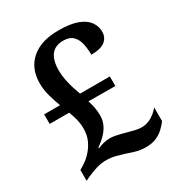

<svg xmlns="http://www.w3.org/2000/svg" viewBox="-173 -843 909 972"><g transform="rotate(-30 281.5 -357.0)"><path d="M399 10Q368 10 342 2.5Q316 -5 291 -14Q265 -22 241.5 -28Q218 -34 190 -34Q159 -34 129.5 -24.5Q100 -15 71 -2L53 7V-56L77 -71Q99 -84 120.5 -106.5Q142 -129 157 -159.5Q172 -190 172 -230Q172 -259 165.5 -284.5Q159 -310 149 -336H35V-392H128Q117 -420 105.5 -459.5Q94 -499 94 -539Q94 -625 150.5 -674.5Q207 -724 309 -724Q378 -724 419.5 -708.5Q461 -693 480 -666.5Q499 -640 499 -608Q499 -574 473.5 -554Q448 -534 393 -534Q393 -567 386.5 -597.5Q380 -628 361 -647.5Q342 -667 304 -667Q257 -667 233.5 -636.5Q210 -606 210 -546Q210 -518 216 -489Q222 -460 230 -435Q238 -410 245 -392H419V-336L262 -337Q270 -313 274 -291Q278 -269 278 -245Q278 -218 267 -194Q256 -170 236 -149Q216 -128 188 -109L191 -105Q207 -112 225.5 -116.5Q244 -121 261 -121Q275 -121 289.5 -118.5Q304 -116 319.5 -112Q335 -108 350 -104Q372 -98 392.5 -93Q413 -88 430 -88Q452 -88 471 -95.5Q490 -103 506.5 -116Q523 -129 535 -144V-64Q523 -48 505 -30.5Q487 -13 461.5 -1.5Q436 10 399 10Z"/></g></svg>

Font: Noto Serif Hebrew SemiBold
Style: Regular
Weight: 600
Version: Version 2.003